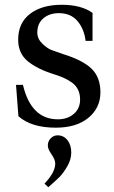

<svg xmlns="http://www.w3.org/2000/svg" viewBox="-20 -522 476 803"><path d="M166 246Q211 199 211 162Q211 146 195.5 123.5Q180 101 180 87Q180 69 192 56.5Q204 44 221 44Q246 44 262 64Q278 84 278 116Q278 145 261.5 173.5Q245 202 229 218Q213 234 182 261ZM47 -167H76Q110 -23 222 -23Q262 -23 288.5 -45.5Q315 -68 315 -106Q315 -130 305.5 -148.5Q296 -167 277.5 -179Q259 -191 244 -197.5Q229 -204 207 -211Q136 -233 96 -266Q56 -299 56 -356Q56 -426 105.5 -464Q155 -502 238 -502Q320 -502 367 -468V-351H338Q332 -401 304 -434Q276 -467 226 -467Q187 -467 161.5 -445.5Q136 -424 136 -386Q136 -360 156.5 -340Q177 -320 195 -313Q213 -306 243 -296Q325 -271 362.5 -235Q400 -199 400 -136Q400 -71 350 -29.5Q300 12 213 12Q111 12 57 -36Z"/></svg>

Font: Heuristica
Style: Regular
Weight: 400
Version: Version 1.0.1 ; ttfautohint (v1.4.1)